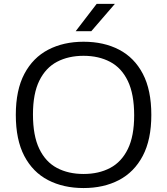

<svg xmlns="http://www.w3.org/2000/svg" viewBox="-20 -966 867 996"><path d="M413.5 9.5Q308.5 9.5 229.2 -31.8Q150 -73 106 -157Q62 -241 62 -370Q62 -499 106.5 -583Q151 -667 230.2 -708.2Q309.5 -749.5 413.5 -749.5Q519 -749.5 598 -708.2Q677 -667 721 -583Q765 -499 765 -370Q765 -241.5 720.5 -157.2Q676 -73 597 -31.8Q518 9.5 413.5 9.5ZM413.5 -63.5Q492.5 -63.5 551.5 -94.8Q610.5 -126 643.2 -193Q676 -260 676 -367.5Q676 -477.5 643.2 -545.8Q610.5 -614 551.2 -645.2Q492 -676.5 413.5 -676.5Q335 -676.5 276 -645.5Q217 -614.5 184 -547.5Q151 -480.5 151 -372.5Q151 -262 183.8 -194Q216.5 -126 275.5 -94.8Q334.5 -63.5 413.5 -63.5ZM372.5 -804 481.5 -946H576L453.5 -804Z"/></svg>

Font: Encode Sans Expanded Expanded
Style: Regular
Weight: 400
Width: 7
Designer: Multiple Designers
Foundry: Impallari Type
Version: Version 3.000; ttfautohint (v1.8.3) -l 8 -r 50 -G 200 -x 14 